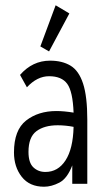

<svg xmlns="http://www.w3.org/2000/svg" viewBox="-20 -697 390 728"><path d="M147 11Q92 11 62.5 -26.5Q33 -64 33 -119Q33 -204 79 -240Q125 -276 194 -276Q222 -276 259 -270Q256 -350 235 -379Q214 -408 166 -408Q121 -408 82 -366L56 -413Q103 -467 170 -467Q216 -467 247.5 -448Q279 -429 295 -380Q311 -331 311 -243V0H254V-70Q235 -20 205 -4.5Q175 11 147 11ZM88 -121Q88 -80 106.5 -62.5Q125 -45 152 -45Q200 -45 228.5 -89Q257 -133 259 -216Q244 -219 228.5 -220.5Q213 -222 199 -222Q148 -222 118 -199.5Q88 -177 88 -121ZM166 -502 133 -521 191 -677 243 -646Z"/></svg>

Font: Inconsolata ExtraCondensed
Style: Regular
Weight: 400
Width: 2
Monospace: yes
Designer: Raph Levien, Cyreal, Brenton Simpson
Foundry: Raph Levien, Cyreal, Google
Version: Version 3.001; ttfautohint (v1.8.2.53-6de2)